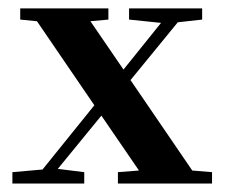

<svg xmlns="http://www.w3.org/2000/svg" viewBox="-20 -434 533 454"><path d="M9.3 0V-26.9L80.6 -33.2L203.1 -185.1L67.4 -383.8L27.8 -387.7V-414.1H236.3V-387.7L193.8 -383.8L272 -269.5L360.8 -379.9L285.2 -387.7V-414.1H458V-387.7L400.4 -381.3L288.6 -244.6L434.6 -30.8L481.4 -26.9V0H258.8V-26.9L308.6 -30.8L219.7 -160.6L116.7 -34.7L179.2 -26.9V0Z"/></svg>

Font: Elstob 18pt SemiBold
Style: Regular
Weight: 600
Designer: Peter S. Baker
Version: Version 1.015